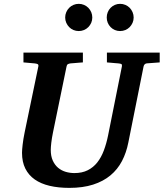

<svg xmlns="http://www.w3.org/2000/svg" viewBox="-20 -938 831 975"><path d="M725.1 -616.2Q718.3 -615.2 714.4 -611.1Q710.4 -606.9 709 -600.1L631.8 -214.8Q621.6 -162.6 599.4 -120.1Q577.1 -77.6 540.8 -47.4Q504.4 -17.1 452.6 -0.5Q400.9 16.1 332 16.1Q276.4 16.1 231.9 5.6Q187.5 -4.9 156.5 -26.6Q125.5 -48.3 108.6 -82Q91.8 -115.7 91.8 -162.1Q91.8 -176.3 95 -203.9Q98.1 -231.4 105 -265.1L174.8 -601.1Q176.3 -609.9 170.9 -612.5Q165.5 -615.2 154.8 -616.2Q146.5 -616.7 137.2 -617.7Q128.9 -618.7 118.9 -619.4Q108.9 -620.1 99.1 -621.1V-670.9H400.9V-621.1Q389.2 -620.1 378.2 -619.4Q367.2 -618.7 358.4 -617.7Q348.1 -616.7 338.9 -616.2Q330.1 -615.2 324.7 -612.1Q319.3 -608.9 317.9 -600.1L249 -265.1Q243.2 -236.3 240.5 -213.4Q237.8 -190.4 237.8 -176.8Q237.8 -145 248 -122.6Q258.3 -100.1 275.1 -85.9Q292 -71.8 313.7 -65.4Q335.4 -59.1 357.9 -59.1Q397 -59.1 425.5 -73.5Q454.1 -87.9 474.1 -113.3Q494.1 -138.7 507.3 -173.8Q520.5 -209 528.8 -250L599.1 -601.1Q600.6 -609.9 596.4 -612.5Q592.3 -615.2 580.1 -616.2Q570.8 -616.7 561.5 -617.7Q553.2 -618.7 543 -619.4Q532.7 -620.1 522.9 -621.1V-670.9H791V-621.1ZM448.7 -849.1Q448.7 -835 443.4 -822.5Q438 -810.1 428.7 -800.5Q419.4 -791 406.7 -785.6Q394 -780.3 379.9 -780.3Q365.7 -780.3 353 -785.6Q340.3 -791 331.1 -800.5Q321.8 -810.1 316.4 -822.5Q311 -835 311 -849.1Q311 -863.3 316.4 -876Q321.8 -888.7 331.1 -898.2Q340.3 -907.7 353 -913.1Q365.7 -918.5 379.9 -918.5Q394 -918.5 406.7 -913.1Q419.4 -907.7 428.7 -898.2Q438 -888.7 443.4 -876Q448.7 -863.3 448.7 -849.1ZM658.7 -849.1Q658.7 -835 653.3 -822.5Q647.9 -810.1 638.7 -800.5Q629.4 -791 616.7 -785.6Q604 -780.3 589.8 -780.3Q575.7 -780.3 563.2 -785.6Q550.8 -791 541.5 -800.5Q532.2 -810.1 527.1 -822.5Q522 -835 522 -849.1Q522 -863.3 527.1 -876Q532.2 -888.7 541.5 -898.2Q550.8 -907.7 563.2 -913.1Q575.7 -918.5 589.8 -918.5Q604 -918.5 616.7 -913.1Q629.4 -907.7 638.7 -898.2Q647.9 -888.7 653.3 -876Q658.7 -863.3 658.7 -849.1Z"/></svg>

Font: Charis SIL Phon
Style: Bold Italic
Weight: 700
Italic angle: -11°
Foundry: SIL International
Version: Version 5.000